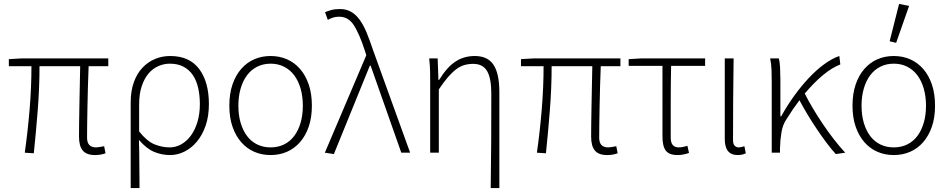

<svg xmlns="http://www.w3.org/2000/svg" viewBox="-20 -777 4830 977"><path d="M463 12Q421 12 401.5 -10.5Q382 -33 382 -82Q382 -105 382.5 -147Q383 -189 384 -239Q385 -289 386 -342Q387 -395 388 -440H181Q181 -330 172 -216Q163 -102 152 3L106 0Q121 -105 130.5 -218Q140 -331 140 -440H25V-476L92 -480H531V-440H431Q429 -393 427.5 -339Q426 -285 425 -234Q424 -183 423.5 -141Q423 -99 423 -76Q423 -27 469 -27Q475 -27 484.5 -28.5Q494 -30 510 -33L517 3Q506 7 493 9.5Q480 12 463 12Z M645 180V-255Q645 -314 661 -358.5Q677 -403 705 -432.5Q733 -462 769 -477Q805 -492 846 -492Q944 -492 993.5 -426Q1043 -360 1043 -247Q1043 -186 1026.5 -138Q1010 -90 982 -56.5Q954 -23 918.5 -5.5Q883 12 846 12Q802 12 763.5 -4.5Q725 -21 687 -65Q688 -30 688.5 -0.5Q689 29 689 57.5Q689 86 689.5 115.5Q690 145 690 180ZM843 -27Q875 -27 903 -43Q931 -59 952 -88Q973 -117 985 -157.5Q997 -198 997 -247Q997 -291 988.5 -329Q980 -367 961.5 -394.5Q943 -422 914 -437.5Q885 -453 844 -453Q814 -453 785.5 -440.5Q757 -428 735.5 -402.5Q714 -377 701 -338Q688 -299 688 -245V-108Q729 -57 767.5 -42Q806 -27 843 -27Z M1357 12Q1312 12 1274 -4.5Q1236 -21 1207.5 -53.5Q1179 -86 1163 -132.5Q1147 -179 1147 -239Q1147 -300 1163 -347Q1179 -394 1207.5 -426.5Q1236 -459 1274 -475.5Q1312 -492 1357 -492Q1402 -492 1440 -475.5Q1478 -459 1506.5 -426.5Q1535 -394 1551 -347Q1567 -300 1567 -239Q1567 -179 1551 -132.5Q1535 -86 1506.5 -53.5Q1478 -21 1440 -4.5Q1402 12 1357 12ZM1357 -27Q1395 -27 1425.5 -42Q1456 -57 1477 -85Q1498 -113 1509.5 -152Q1521 -191 1521 -239Q1521 -287 1509.5 -326.5Q1498 -366 1477 -394Q1456 -422 1425.5 -437.5Q1395 -453 1357 -453Q1319 -453 1288.5 -437.5Q1258 -422 1237 -394Q1216 -366 1204.5 -326.5Q1193 -287 1193 -239Q1193 -191 1204.5 -152Q1216 -113 1237 -85Q1258 -57 1288.5 -42Q1319 -27 1357 -27Z M1679 7 1633 0 1844 -496 1836 -521Q1809 -604 1781 -648Q1753 -692 1706 -692Q1687 -692 1673 -687Q1659 -682 1648 -676L1634 -715Q1648 -721 1666 -726Q1684 -731 1710 -731Q1742 -731 1766.5 -717Q1791 -703 1810.5 -676Q1830 -649 1846 -610Q1862 -571 1879 -520L2067 0H2022L1866 -443H1862Z M2477 180Q2479 59 2479.5 -63Q2480 -185 2480 -302Q2480 -379 2458.5 -415.5Q2437 -452 2388 -452Q2364 -452 2343 -446Q2322 -440 2302 -425Q2282 -410 2260 -385Q2238 -360 2213 -322V0H2169V-358Q2169 -387 2168.5 -415Q2168 -443 2164 -480H2207L2211 -370H2214Q2255 -436 2298 -464Q2341 -492 2396 -492Q2462 -492 2491.5 -447Q2521 -402 2521 -308V180Z M3069 12Q3027 12 3007.5 -10.5Q2988 -33 2988 -82Q2988 -105 2988.5 -147Q2989 -189 2990 -239Q2991 -289 2992 -342Q2993 -395 2994 -440H2787Q2787 -330 2778 -216Q2769 -102 2758 3L2712 0Q2727 -105 2736.5 -218Q2746 -331 2746 -440H2631V-476L2698 -480H3137V-440H3037Q3035 -393 3033.5 -339Q3032 -285 3031 -234Q3030 -183 3029.5 -141Q3029 -99 3029 -76Q3029 -27 3075 -27Q3081 -27 3090.5 -28.5Q3100 -30 3116 -33L3123 3Q3112 7 3099 9.5Q3086 12 3069 12Z M3428 12Q3385 12 3368 -10.5Q3351 -33 3351 -82V-442H3179V-476L3246 -480H3568V-442H3395Q3393 -348 3393 -257.5Q3393 -167 3393 -76Q3393 -27 3434 -27Q3445 -27 3456.5 -29.5Q3468 -32 3478 -35L3486 1Q3476 5 3460.5 8.5Q3445 12 3428 12Z M3733 12Q3668 12 3668 -70V-480H3713Q3710 -270 3710 -64Q3710 -45 3718 -36Q3726 -27 3739 -27Q3750 -27 3768 -33L3775 3Q3767 7 3757 9.5Q3747 12 3733 12Z M4233 7Q4210 -18 4185 -51.5Q4160 -85 4135.5 -121.5Q4111 -158 4088.5 -195.5Q4066 -233 4048 -267Q4014 -222 3983 -172Q3963 -143 3956.5 -104Q3950 -65 3949 -23V0H3907V-358Q3907 -387 3906 -419Q3905 -451 3899 -480H3943Q3948 -463 3949.5 -433Q3951 -403 3951 -372V-185H3955Q3985 -239 4021 -289Q4057 -339 4096 -380.5Q4135 -422 4175 -451Q4215 -480 4251 -492L4256 -449Q4214 -433 4168.5 -395.5Q4123 -358 4075 -301Q4093 -265 4116.5 -225.5Q4140 -186 4167 -146Q4194 -106 4223 -68.5Q4252 -31 4281 0Z M4528 12Q4483 12 4445 -4.5Q4407 -21 4378.5 -53.5Q4350 -86 4334 -132.5Q4318 -179 4318 -239Q4318 -300 4334 -347Q4350 -394 4378.5 -426.5Q4407 -459 4445 -475.5Q4483 -492 4528 -492Q4573 -492 4611 -475.5Q4649 -459 4677.5 -426.5Q4706 -394 4722 -347Q4738 -300 4738 -239Q4738 -179 4722 -132.5Q4706 -86 4677.5 -53.5Q4649 -21 4611 -4.5Q4573 12 4528 12ZM4528 -27Q4566 -27 4596.5 -42Q4627 -57 4648 -85Q4669 -113 4680.5 -152Q4692 -191 4692 -239Q4692 -287 4680.5 -326.5Q4669 -366 4648 -394Q4627 -422 4596.5 -437.5Q4566 -453 4528 -453Q4490 -453 4459.5 -437.5Q4429 -422 4408 -394Q4387 -366 4375.5 -326.5Q4364 -287 4364 -239Q4364 -191 4375.5 -152Q4387 -113 4408 -85Q4429 -57 4459.5 -42Q4490 -27 4528 -27ZM4507 -567 4555 -757 4606 -747 4540 -559Z"/></svg>

Font: hySource Sans Pro Light
Style: Regular
Weight: 300
Designer: Paul D. Hunt
Foundry: Adobe Systems Incorporated
Version: Version 2.021;PS 2.000;hotconv 1.0.86;makeotf.lib2.5.63406